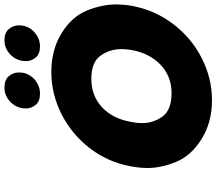

<svg xmlns="http://www.w3.org/2000/svg" viewBox="-75 -892 974 864"><g transform="rotate(-90 412.0 -460.0)"><path d="M422 -767Q388 -767 372 -786.5Q356 -806 356 -830Q356 -838 357 -846Q363 -881 389.5 -904Q416 -927 450 -927Q485 -927 501.5 -907Q518 -887 518 -862Q518 -854 517 -846Q511 -812 484 -789.5Q457 -767 422 -767ZM635 -767Q601 -767 585 -786.5Q569 -806 569 -830Q569 -838 570 -846Q576 -881 602.5 -904Q629 -927 663 -927Q697 -927 713.5 -907Q730 -887 730 -862Q730 -854 729 -846Q723 -812 696 -789.5Q669 -767 635 -767ZM393 7Q294 7 219 -39.5Q144 -86 116 -153.5Q88 -221 88 -283Q88 -318 95 -355Q113 -459 176 -541.5Q239 -624 330 -670Q421 -716 520 -716Q620 -716 694.5 -670Q769 -624 796.5 -556Q824 -488 824 -425Q824 -391 818 -355Q799 -251 736.5 -168.5Q674 -86 583 -39.5Q492 7 393 7ZM425 -175Q500 -175 552 -224Q604 -273 619 -355Q623 -379 623 -401Q623 -453 593.5 -494.5Q564 -536 489 -536Q413 -536 361 -487.5Q309 -439 295 -355Q290 -330 290 -308Q290 -257 319.5 -216Q349 -175 425 -175Z"/></g></svg>

Font: Fz Poppins ExtBd
Style: Italic
Weight: 800
Italic angle: -10°
Designer: Ninad Kale (Devanagari), Jonny Pinhorn (Latin)
Foundry: Indian Type Foundry
Version: Vit hóa bi Vntype.Com & FontZin.Com